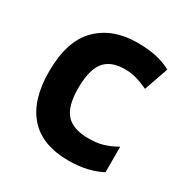

<svg xmlns="http://www.w3.org/2000/svg" viewBox="-135 -671 771 795"><g transform="rotate(30 250.0 -274.0)"><path d="M295 9Q169 9 105.5 -63Q42 -135 42 -270Q42 -418 112.5 -487.5Q183 -557 300 -557Q354 -557 393 -548Q432 -539 462 -522L422 -407Q389 -422 364 -429Q339 -436 310 -436Q242 -436 211.5 -396.5Q181 -357 181 -271Q181 -186 214 -149Q247 -112 321 -112Q360 -112 389.5 -120.5Q419 -129 453 -148V-26Q420 -9 381.5 0Q343 9 295 9Z"/></g></svg>

Font: Noto Sans Mono ExtraCondensed
Style: Bold
Weight: 700
Width: 2
Designer: Monotype Design Team
Foundry: Monotype Imaging Inc.
Version: Version 2.014